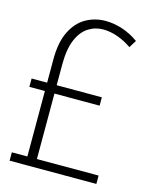

<svg xmlns="http://www.w3.org/2000/svg" viewBox="-116 -854 748 932"><g transform="rotate(15 258.0 -388.0)"><path d="M23 0V-42H107L101 -36V-530Q101 -616 128 -670.5Q155 -725 200 -750.5Q245 -776 299 -776Q340 -776 383 -762Q426 -748 465 -720L442 -683Q407 -707 370 -720Q333 -733 298 -733Q257 -733 223 -711Q189 -689 169 -641.5Q149 -594 149 -517V-36L143 -42H459V0ZM23 -371V-413H376V-371Z"/></g></svg>

Font: Yaldevi ExtraLight ExtraLight
Style: Regular
Weight: 250
Version: Version 1.100